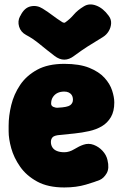

<svg xmlns="http://www.w3.org/2000/svg" viewBox="-20 -803 541 845"><path d="M263 22Q191 22 143.5 -4Q96 -30 68.5 -69.5Q41 -109 29.5 -150.5Q18 -192 18 -225V-250Q18 -293 29.5 -340.5Q41 -388 68.5 -429Q96 -470 143.5 -496Q191 -522 263 -522Q330 -522 373 -504.5Q416 -487 440 -460.5Q464 -434 473.5 -404.5Q483 -375 483 -352Q483 -313 468 -287.5Q453 -262 428.5 -247.5Q404 -233 372.5 -226Q341 -219 307.5 -215.5Q274 -212 243 -209Q219 -207 211.5 -199Q204 -191 204 -178Q204 -165 210.5 -154.5Q217 -144 230.5 -138.5Q244 -133 263 -133Q285 -133 307 -146.5Q329 -160 347 -166Q370 -174 392.5 -165.5Q415 -157 431.5 -139Q448 -121 453 -99Q462 -62 449.5 -40.5Q437 -19 419 -11Q400 -3 358 9.5Q316 22 263 22ZM235 -329Q277 -331 289 -340Q301 -349 301 -364Q301 -376 296 -384Q291 -392 282.5 -396Q274 -400 263 -400Q246 -400 233.5 -394Q221 -388 213 -376Q205 -364 205 -347Q205 -337 215 -332.5Q225 -328 235 -329ZM460 -731Q470 -717 469 -699.5Q468 -682 458.5 -666Q449 -650 433 -640Q393 -616 365 -598Q337 -580 306 -557Q263 -524 220 -557Q186 -583 155 -608.5Q124 -634 95 -649Q71 -662 64 -686Q57 -710 68 -731L70 -734Q87 -769 115 -775Q143 -781 168 -765Q192 -750 211 -735.5Q230 -721 255 -705Q258 -704 261 -703Q264 -702 268 -705Q289 -720 305 -739Q321 -758 349 -775Q373 -790 403.5 -778.5Q434 -767 458 -734Z"/></svg>

Font: Winky Sans ExtraBold
Style: Regular
Weight: 800
Designer: Simon Atzbach
Foundry: typofactur
Version: Version 1.205